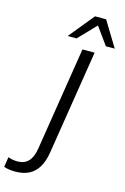

<svg xmlns="http://www.w3.org/2000/svg" viewBox="-229 -1007 825 1264"><g transform="rotate(15 183.0 -375.5)"><path d="M9.9 186.5Q-6.5 186.5 -26.9 184.2Q-47.2 182 -67.5 175L-56.8 106.4Q-38.4 113.4 -22.2 115.7Q-6 117.9 7.6 117.9Q53.6 117.9 81.2 89.3Q108.9 60.7 118.4 -0.9L230.2 -705H313.1L200.3 4.9Q190.9 65.2 167.1 105.7Q143.4 146.1 104.5 166.3Q65.7 186.5 9.9 186.5ZM113.2 -765 253.6 -936.9H329.4L434.2 -765H373.7L287.9 -883.8L173.7 -765Z"/></g></svg>

Font: Mulish ExtraLight
Style: Italic
Weight: 200
Italic angle: -9°
Designer: Vernon Adams
Foundry: Vernon Adams
Version: Version 3.603